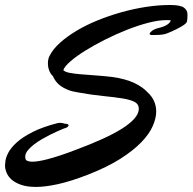

<svg xmlns="http://www.w3.org/2000/svg" viewBox="-80 -718 763 761"><path d="M189.9 -216.8Q186 -212.4 179 -210.4Q171.9 -208.5 160.2 -203.1Q156.7 -201.7 145 -196.5Q133.3 -191.4 117.9 -183.6Q102.5 -175.8 85.2 -165.8Q67.9 -155.8 53.5 -144.5Q39.1 -133.3 29.5 -121.1Q20 -108.9 20 -97.2Q20 -89.8 22.9 -84Q25.9 -81.1 32.2 -79.1Q38.6 -77.1 48.8 -77.1Q59.1 -77.1 74.2 -79.6Q89.4 -82 110.8 -87.6Q132.3 -93.3 160.4 -102.5Q188.5 -111.8 225.1 -126Q278.8 -146 323.7 -166.3Q368.7 -186.5 401.4 -206.8Q434.1 -227.1 452.1 -247.3Q470.2 -267.6 470.2 -287.1Q470.2 -305.2 453.6 -314Q437 -322.8 405.5 -327.9Q374 -333 329.1 -337.4Q284.2 -341.8 227.1 -352.1Q205.1 -355.5 188.7 -362.1Q172.4 -368.7 160.9 -377Q149.4 -385.3 141.8 -395.3Q134.3 -405.3 129.9 -416Q119.6 -425.8 114.7 -439.2Q109.9 -452.6 109.9 -466.8Q109.9 -475.1 111.6 -483.2Q113.3 -491.2 117.2 -498Q130.4 -523.9 158.2 -548.8Q186 -573.7 223.6 -596.2Q261.2 -618.7 306.6 -637.2Q352.1 -655.8 400.9 -669.4Q449.7 -683.1 499 -690.7Q548.3 -698.2 594.2 -698.2Q633.8 -698.2 648.4 -688.2Q663.1 -678.2 663.1 -660.2Q663.1 -650.4 662.6 -644Q662.1 -637.7 661.1 -632.8Q660.2 -628.4 654.1 -623.3Q647.9 -618.2 638.9 -612.8Q629.9 -607.4 619.4 -602.3Q608.9 -597.2 599.6 -593Q590.3 -588.9 583.3 -586.2Q576.2 -583.5 574.2 -583Q561.5 -580.1 548.6 -579.6Q535.6 -579.1 522.9 -579.1Q513.2 -579.1 513.2 -584Q513.2 -588.4 522.2 -595.5Q531.2 -602.5 547.9 -606.9Q567.9 -611.3 580.6 -618.9Q593.3 -626.5 597.2 -637.2Q592.3 -638.2 587.4 -638.2Q582.5 -638.2 577.1 -638.2Q547.9 -638.2 507.6 -627.7Q467.3 -617.2 423.8 -600.1Q380.4 -583 337.2 -561.3Q293.9 -539.6 258.5 -517.6Q223.1 -495.6 199.5 -475.1Q175.8 -454.6 170.9 -439.9Q178.2 -432.6 196.3 -429.2Q214.4 -425.8 240 -423.6Q265.6 -421.4 297.4 -419.2Q329.1 -417 363.8 -413.1Q418.9 -405.3 453.1 -388.7Q487.3 -372.1 505.9 -351.1Q521.5 -336.9 530.3 -317.9Q539.1 -298.8 539.1 -275.9Q539.1 -249.5 525.4 -218.3Q511.7 -187 480.2 -154.3Q448.7 -121.6 397 -88.6Q345.2 -55.7 269 -25.9Q201.2 0.5 150.4 11.7Q99.6 22.9 63 22.9Q27.3 22.9 3.7 14.6Q-20 6.3 -34.2 -6.3Q-48.3 -19 -54.2 -34.2Q-60.1 -49.3 -60.1 -63Q-60.1 -65.9 -59.6 -68.4Q-59.1 -70.8 -59.1 -73.2Q-58.6 -89.8 -48.1 -110.8Q-37.6 -131.8 -13.9 -153.3Q9.8 -174.8 49.3 -194.8Q88.9 -214.8 147.9 -230Q150.9 -231 153.8 -231Q156.7 -231 160.2 -231Q167 -231 172.4 -229Q177.7 -227.1 183.1 -227.1Q186 -227.1 189 -225.3Q191.9 -223.6 191.9 -221.2L189.9 -216.8Z"/></svg>

Font: Oregano
Style: Italic
Weight: 400
Italic angle: -12°
Designer: Astigmatic (AOETI)
Foundry: Astigmatic (AOETI)
Version: Version 1.000